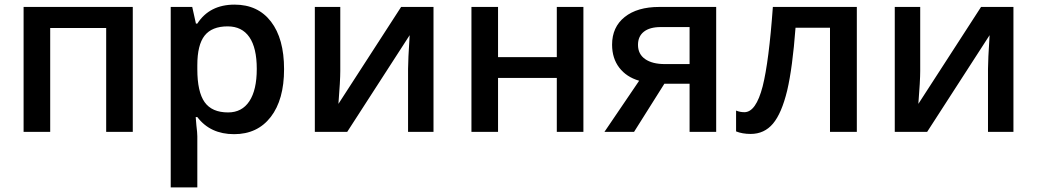

<svg xmlns="http://www.w3.org/2000/svg" viewBox="-20 -570 4483 830"><path d="M82 0H197V-449H439V0H554V-540H82Z M1208 -271Q1208 -403 1151.5 -476.5Q1095 -550 994 -550Q886 -550 833 -468H827L811 -540H718V240H833V19Q833 4 829 -28L826 -64H833Q889 10 992 10Q1093 10 1150.5 -64.5Q1208 -139 1208 -271ZM1090 -272Q1090 -181 1058 -132.5Q1026 -84 966 -84Q896 -84 864.5 -128.5Q833 -173 833 -271V-288Q833 -376 864.5 -416Q896 -456 964 -456Q1026 -456 1058 -409.5Q1090 -363 1090 -272Z M1341 0H1481L1751 -418Q1744 -310 1744 -272V0H1854V-540H1714L1443 -121Q1451 -222 1451 -263V-540H1341Z M2018 0H2133V-233H2387V0H2502V-540H2387V-323H2133V-540H2018Z M2961 -208V0H3076V-540H2830Q2735 -540 2680.5 -496.5Q2626 -453 2626 -377Q2626 -318 2657 -277.5Q2688 -237 2743 -221L2593 0H2721L2852 -208ZM2836 -453H2961V-293H2854Q2800 -293 2769 -314.5Q2738 -336 2738 -376Q2738 -413 2763.5 -433Q2789 -453 2836 -453Z M3321 -540Q3304 -304 3277 -197Q3248 -85 3198 -85Q3179 -85 3162 -92V-2Q3189 9 3225 9Q3284 9 3321.5 -35.5Q3359 -80 3383 -179Q3406 -277 3419 -450H3568V0H3684V-540Z M3848 0H3988L4258 -418Q4251 -310 4251 -272V0H4361V-540H4221L3950 -121Q3958 -222 3958 -263V-540H3848Z"/></svg>

Font: OpenSansMMV
Style: Semibold
Weight: 600
Designer: Steve Matteson
Foundry: Ascender Corporation
Version: Version 6.000